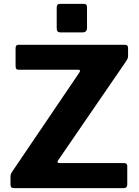

<svg xmlns="http://www.w3.org/2000/svg" viewBox="-20 -974 721 994"><path d="M55.2 0Q43.3 0 38.8 -4Q34.3 -8 34.3 -19.8V-56.2Q34.3 -69 37.3 -75.4Q40.2 -81.7 51.3 -97.4L391.5 -599.5Q399.8 -612.9 383.9 -612.9H78.4Q68 -612.9 64.4 -617.3Q60.7 -621.6 60.7 -632V-725.3Q60.7 -742 75.3 -742H627.8Q643 -742 643 -726V-684.8Q643 -675.8 640.1 -669.5Q637.2 -663.3 629.5 -652.1L279.6 -142.1Q275.5 -135.2 279.2 -132.5Q282.9 -129.8 288.7 -129.8H621.4Q638.8 -129.8 638.8 -114.8V-17.7Q638.8 -10.4 634.4 -5.2Q630.1 0 619.7 0H55.2ZM430.5 -936.2V-830.2Q430.5 -817.5 424.2 -811.8Q417.9 -806.1 403.5 -806.1H295.3Q282.6 -806.1 278.1 -811.3Q273.6 -816.5 273.6 -827.5V-934.7Q273.6 -954 289.7 -954H415.1Q430.5 -954 430.5 -936.2Z"/></svg>

Font: Libre Franklin Thin
Style: Regular
Weight: 100
Designer: Pablo Impallari, Rodrigo Fuenzalida, Nhung Nguyen
Foundry: Impallari Type
Version: Version 3.000